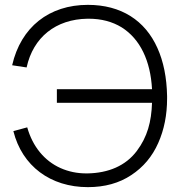

<svg xmlns="http://www.w3.org/2000/svg" viewBox="-20 -755 738 790"><path d="M341.5 15C411 15 470.5 -1.5 520 -34.5C569.5 -67 606.5 -111 631 -166.5C655.5 -221.5 667.5 -282.5 667.5 -349.5V-360C666 -435.5 653 -501.5 627.5 -558C577 -670.5 479 -735 341.5 -735C182.5 -735 66 -644 30 -486.5L89.5 -477.5C116.5 -601.5 209.5 -676 340 -678H344.5C397 -678 442 -666 480.5 -642.5C557 -594.5 599.5 -504 605.5 -388H214V-332H605.5C603 -254 586.5 -192 543 -134C497 -72.5 425.5 -43 340 -41.5H335C297 -41.5 261.5 -49 229 -63.5C163 -93 114.5 -151.5 92 -231L35 -215.5C71 -71.5 188 15 341.5 15Z"/></svg>

Font: Vela Sans Light
Style: Regular
Weight: 300
Designer: Principal design: Mikhail Sharanda - project Manrope.
Design modification: Ravid Balaliev
Foundry: Mikhail Sharanda
Version: Version 1.001